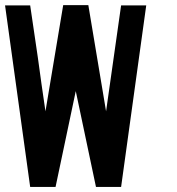

<svg xmlns="http://www.w3.org/2000/svg" viewBox="-20 -741 700 761"><path d="M0 -719.7Q25.4 -540 99.6 0Q125 0 200.2 0Q219.7 -94.7 280.3 -379.9Q299.8 -285.2 360.4 0Q384.8 0 460 0Q485.4 -179.7 559.6 -719.7Q535.2 -719.7 460 -719.7Q445.3 -615.2 400.4 -299.8Q382.8 -405.3 330.1 -720.7Q305.7 -720.7 230.5 -720.7Q212.9 -615.2 160.2 -299.8Q144.5 -405.3 129.9 -513.7Q114.3 -622.1 99.6 -719.7Q66.4 -719.7 0 -719.7Z"/></svg>

Font: Encounter VC
Style: Regular
Weight: 400
Designer: Silver Alicorn
Version: Version 1.0